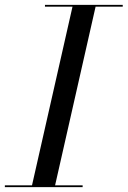

<svg xmlns="http://www.w3.org/2000/svg" viewBox="-60 -770 525 790"><path d="M70 0 240 -750H335L165 0ZM-40 0V-7.5H280V0ZM125 -742.5V-750H445V-742.5Z"/></svg>

Font: Bodoni Moda 28pt
Style: Italic
Weight: 400
Italic angle: -13°
Designer: Owen Earl
Foundry: indestructible type
Version: Version 2.004